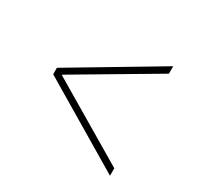

<svg xmlns="http://www.w3.org/2000/svg" viewBox="-123 -718 846 826"><g transform="rotate(30 300.0 -305.0)"><path d="M85 -289V-321L515 -577V-540L120 -307V-304L515 -70V-33Z"/></g></svg>

Font: IBM Plex Mono ExtLt
Style: Regular
Weight: 200
Monospace: yes
Designer: Mike Abbink, Paul van der Laan, Pieter van Rosmalen
Foundry: Bold Monday
Version: Version 2.3